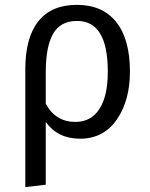

<svg xmlns="http://www.w3.org/2000/svg" viewBox="-20 -558 617 789"><path d="M296 -538Q402 -538 458 -467Q514 -396 514 -264Q514 -144 459.5 -66Q405 12 309 12Q217 12 168 -57V201L84 211V-274Q84 -403 137.5 -470.5Q191 -538 296 -538ZM290 -57Q354 -57 388.5 -110Q423 -163 423 -264Q423 -472 297 -472Q228 -472 198 -419Q168 -366 168 -261V-132Q208 -57 290 -57Z"/></svg>

Font: FiraGO Book
Style: Regular
Weight: 350
Designer: bBox Type
Foundry: bBox Type GmbH
Version: Version 1.001;PS 001.001;hotconv 1.0.88;makeotf.lib2.5.64775